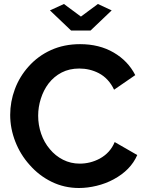

<svg xmlns="http://www.w3.org/2000/svg" viewBox="-20 -935 726 961"><path d="M336 -782H433L539 -883L470 -915L385 -852L300 -915L230 -883ZM128 -110Q175 -56 238.5 -25Q302 6 375 6Q418 6 463.5 -5Q509 -16 548 -37Q634 -83 667 -159L554 -224Q532 -170 479 -141Q432 -116 379 -116Q334 -116 295.5 -135.5Q257 -155 229 -189Q201 -222 186 -265.5Q171 -309 171 -356Q171 -399 184.5 -441.5Q198 -484 223 -517Q250 -552 288.5 -572Q327 -592 377 -592Q429 -592 474 -569Q524 -543 551 -486L657 -559Q621 -630 549 -672Q477 -714 381 -714Q301 -714 235.5 -684.5Q170 -655 123 -602Q78 -552 54.5 -489Q31 -426 31 -360Q31 -292 56.5 -226.5Q82 -161 128 -110Z"/></svg>

Font: RT Raleway Bold
Style: Regular
Weight: 400
Designer: Matt McInerney, Pablo Impallari, Rodrigo Fuenzalida — Edited by Milan Moffatt in April 2016
Foundry: Matt McInerney, Pablo Impallari, Rodrigo Fuenzalida — Edited by Milan Moffatt in April 2016
Version: Version 3.001